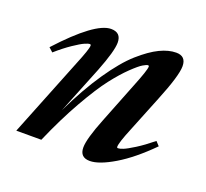

<svg xmlns="http://www.w3.org/2000/svg" viewBox="-85 -525 683 637"><g transform="rotate(20 257.0 -207.0)"><path d="M25.9 0 136.7 -277.3Q161.1 -336.4 161.1 -349.1Q161.1 -353.5 157.2 -353.5Q151.4 -353.5 139.2 -348.1Q127 -342.8 102.3 -326.2Q77.6 -309.6 49.3 -284.7L34.7 -297.9Q150.9 -424.8 206.5 -424.8Q242.2 -424.8 242.2 -389.2Q242.2 -359.4 212.4 -283.2L145 -115.7Q186.5 -202.1 229.7 -265.4Q272.9 -328.6 310.5 -361.8Q348.1 -395 378.9 -409.9Q409.7 -424.8 436.5 -424.8Q471.2 -424.8 471.2 -389.2Q471.2 -355.5 432.6 -260.7L380.9 -132.3Q358.9 -79.1 358.9 -64.5Q358.9 -60.5 362.8 -60.5Q369.1 -60.5 380.9 -65.2Q392.6 -69.8 418 -85.7Q443.4 -101.6 474.6 -127L487.8 -112.8Q427.7 -52.2 374.5 -20.5Q321.3 11.2 289.1 11.2Q253.9 11.2 253.9 -23.9Q253.9 -54.7 284.7 -131.8L340.8 -273.9Q366.2 -336.9 366.2 -349.6Q366.2 -353.5 362.3 -353.5Q357.9 -353.5 345.7 -346.4Q333.5 -339.4 308.8 -315.7Q284.2 -292 256.1 -255.9Q228 -219.7 189.7 -152.6Q151.4 -85.4 114.3 0Z"/></g></svg>

Font: Elstob 18pt SemiBold
Style: Italic
Weight: 600
Italic angle: -20°
Designer: Peter S. Baker
Version: Version 1.015